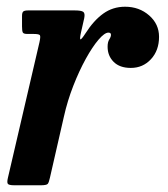

<svg xmlns="http://www.w3.org/2000/svg" viewBox="-20 -551 500 571"><path d="M63.5 -520H202.5Q221 -520 227.2 -516Q233.5 -512 230.5 -497L221 -455Q216.5 -435 219.2 -434Q222 -433 234 -451.5Q258.5 -490 287 -510.5Q315.5 -531 352 -531Q394 -531 423.5 -505.2Q453 -479.5 453 -441.5Q453 -401 429 -375Q405 -349 369 -349Q336 -349 318 -367Q300 -385 300 -412Q300 -426 305 -433.8Q310 -441.5 310 -447.5Q310 -454 302.5 -454Q291 -454 273 -433Q255 -412 235.2 -376.2Q215.5 -340.5 198 -295.8Q180.5 -251 170 -204L128.5 -22.5Q125.5 -8.5 122 -4.2Q118.5 0 101 0H23Q5.5 0 3 -4.8Q0.5 -9.5 3.5 -22L97.5 -426Q101 -442 98.8 -446Q96.5 -450 80.5 -450H61.5Q50 -450 47.8 -454.5Q45.5 -459 45.5 -472.5V-503.5Q45.5 -513.5 49.2 -516.8Q53 -520 63.5 -520Z"/></svg>

Font: Besley* Narrow Semi
Style: Italic
Weight: 600
Width: 4
Italic angle: -13°
Designer: Owen Earl
Foundry: indestructible type*
Version: Version 3.000; ttfautohint (v1.8.3)